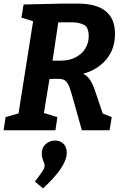

<svg xmlns="http://www.w3.org/2000/svg" viewBox="-21 -724 690 1067"><path d="M550 -93 600 -73 588 0H434L378 -199Q366 -242 355.5 -259.5Q345 -277 330 -282Q315 -287 283 -286L254 -285L223 -96L298 -73L287 0H-1L10 -73L82 -94L163 -606L98 -626L110 -699L326 -704H411Q618 -704 618 -536Q618 -452 570.5 -394.5Q523 -337 441 -314Q464 -303 478.5 -281.5Q493 -260 504 -229ZM317 -387Q364 -387 399.5 -405.5Q435 -424 453.5 -455Q472 -486 472 -523Q472 -573 444.5 -586.5Q417 -600 380 -600H303L271 -387ZM173 285Q205 243 216 226Q227 209 227 196Q227 186 220 172Q211 147 211 131Q211 96 233.5 76.5Q256 57 285 57Q312 57 331 74.5Q350 92 350 125Q350 202 218 323Z"/></svg>

Font: Bitter Pro
Style: Bold Italic
Weight: 700
Italic angle: -9°
Designer: Sol Matas, and Bitter project Authors
Foundry: Sol Matas
Version: Version 1.010